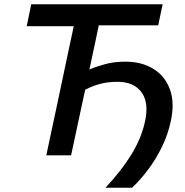

<svg xmlns="http://www.w3.org/2000/svg" viewBox="-20 -733 874 906"><path d="M477.5 153Q551.5 74.5 599.2 -2.8Q647 -80 664 -159Q671 -190.5 671 -217Q671 -266 647.5 -298Q611 -347 534.5 -347Q490 -347 452.8 -337.2Q415.5 -327.5 382 -309.5L365 -231.5Q351 -166 339.5 -112Q328 -57.5 315.5 0H198.5Q211 -58 222.5 -113Q234 -167.5 248.5 -234.5L295.5 -457Q304.5 -499.5 312.5 -537Q320.5 -574 328 -609.5H106L127.5 -713H747.5L726.5 -613.5H446Q438.5 -577 430.5 -539Q422.5 -501 413 -457L402 -405Q434 -419 476.8 -430.5Q519.5 -442 572.5 -442Q648 -442 703 -408.5Q758 -375 781.5 -312Q794.5 -277.5 794.5 -235Q794.5 -200 785.5 -159.5Q773 -100 745.5 -42.8Q718 14.5 681 64.5Q644 114.5 603 153Z"/></svg>

Font: Heraclito Medium
Style: Italic
Weight: 500
Italic angle: -12°
Designer: Kostas Bartsokas (font) & Cristiano Sobral (main changes)
Foundry: Kostas Bartsokas (font) & Cristiano Sobral (main changes)
Version: Version 1.00;July 8, 2020;FontCreator 13.0.0.2655 64-bit